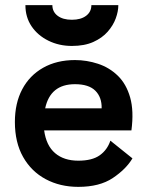

<svg xmlns="http://www.w3.org/2000/svg" viewBox="-20 -718 565 748"><path d="M496 -101Q471 -59 419.5 -24.5Q368 10 285 10Q214 10 158 -20Q102 -50 70 -106.5Q38 -163 38 -243Q38 -316 66.5 -370Q95 -424 148 -454Q201 -484 272 -484Q318 -484 362 -469.5Q406 -455 439 -423Q472 -391 487 -338.5Q502 -286 492 -210H152Q160 -151 194.5 -121.5Q229 -92 285 -92Q339 -92 368.5 -113Q398 -134 410 -170ZM272 -390Q176 -390 156 -296H376Q377 -339 351.5 -364.5Q326 -390 272 -390ZM260 -539Q210 -539 168.5 -559.5Q127 -580 103 -615.5Q79 -651 79 -698H184Q184 -672 204.5 -656.5Q225 -641 260 -641Q295 -641 315.5 -656.5Q336 -672 336 -698H441Q441 -674 431 -646.5Q421 -619 399.5 -594.5Q378 -570 343.5 -554.5Q309 -539 260 -539Z"/></svg>

Font: Lil Grotesk Bold
Style: Regular
Weight: 700
Designer: Bastien Sozeau
Foundry: NBR — Bastien Sozeau
Version: Version 4.002; ttfautohint (v1.8.4.7-5d5b)